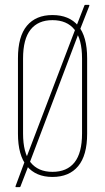

<svg xmlns="http://www.w3.org/2000/svg" viewBox="-20 -723 433 791"><path d="M46 48Q43 48 44 44L83 -61L88 -72L290 -602L293 -611L328 -701Q329 -703 332 -703H346Q349 -703 348 -699L308 -597L304 -586L102 -52L98 -42L64 46Q63 48 60 48ZM196 6Q128 6 91 -38.5Q54 -83 54 -172V-483Q54 -573 91 -617Q128 -661 196 -661Q265 -661 302 -617Q339 -573 339 -483V-172Q339 -83 302 -38.5Q265 6 196 6ZM196 -15Q256 -15 287 -54Q318 -93 318 -173V-482Q318 -562 287 -601Q256 -640 196 -640Q137 -640 106 -601Q75 -562 75 -482V-173Q75 -93 106 -54Q137 -15 196 -15Z"/></svg>

Font: Sofia Sans Extra Condensed Thin
Style: Regular
Weight: 250
Version: Version 4.100